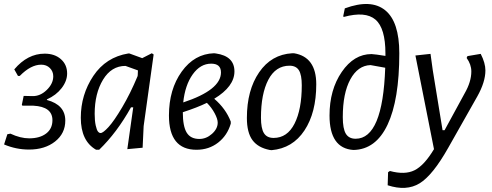

<svg xmlns="http://www.w3.org/2000/svg" viewBox="-20 -727 2410 941"><path d="M122 6Q59 6 0 -19L16 -69L31 -72Q80 -49 123 -49Q175 -49 206 -72.5Q237 -96 237 -138Q237 -204 144 -209H90L87 -213L96 -257L139 -256Q177 -255 209 -286Q241 -317 241 -353Q241 -377 224.5 -393.5Q208 -410 182 -410Q131 -410 77 -355H68L50 -387Q115 -464 199 -464Q248 -464 278.5 -437Q309 -410 309 -367Q309 -330 282 -295Q255 -260 210 -240V-237Q300 -213 300 -136Q300 -73 250 -33.5Q200 6 122 6Z M609 -465H614L677 -442L724 -466L733 -460L684 -109L679 -3L604 4L633 -201H622Q553 -77 466 7H451Q376 -36 376 -150Q376 -263 437.5 -355Q499 -447 609 -465ZM444 -169Q444 -135 449 -112.5Q454 -90 460 -82.5Q466 -75 473 -75Q485 -75 512 -104.5Q539 -134 579 -201.5Q619 -269 654 -353L655 -358L656 -382L595 -404Q526 -404 485 -336.5Q444 -269 444 -169Z M943 7Q808 7 808 -161Q808 -289 870.5 -376Q933 -463 1029 -466L1038 -465Q1129 -452 1129 -377Q1129 -303 1030 -243Q1087 -194 1111 -131V-121Q1094 -63 1049 -28Q1004 7 943 7ZM1015 -415Q962 -415 924.5 -362.5Q887 -310 878 -225Q1063 -286 1063 -372Q1063 -415 1015 -415ZM1047 -126Q1047 -144 1032 -172Q1017 -200 994 -223Q947 -200 876 -177Q876 -108 895 -77Q914 -46 957 -46Q991 -46 1019 -71Q1047 -96 1047 -126Z M1412 -466H1421Q1530 -448 1530 -314Q1530 -175 1472 -87.5Q1414 0 1311 9L1302 8Q1245 -3 1217.5 -40Q1190 -77 1190 -149Q1190 -285 1250 -372.5Q1310 -460 1412 -466ZM1399 -405Q1331 -405 1295 -336Q1259 -267 1259 -150Q1259 -98 1273.5 -74.5Q1288 -51 1321 -51Q1388 -51 1423.5 -121Q1459 -191 1459 -309Q1459 -360 1445 -382.5Q1431 -405 1399 -405Z M1712 8Q1595 0 1595 -161Q1595 -287 1655 -374.5Q1715 -462 1801 -462Q1820 -461 1869 -453V-465Q1869 -589 1820 -631Q1771 -673 1665 -644L1662 -647L1670 -686Q1798 -733 1867.5 -677Q1937 -621 1937 -466Q1937 -238 1879.5 -116Q1822 6 1712 8ZM1660 -153Q1660 -96 1675 -71.5Q1690 -47 1723 -47Q1856 -47 1868 -395L1796 -408Q1734 -406 1697 -338Q1660 -270 1660 -153Z M2090 -463 2101 -383 2149 -89H2159L2257 -269Q2290 -326 2290 -377Q2290 -411 2267 -443L2271 -452L2336 -463Q2359 -418 2359 -382Q2359 -325 2319 -254L2177 -3Q2101 132 2036.5 171.5Q1972 211 1880 181L1882 117L1891 111Q1964 131 2011.5 107.5Q2059 84 2107 4L2016 -455Z"/></svg>

Font: Alegreya Sans
Style: Italic
Weight: 400
Italic angle: -7°
Designer: Juan Pablo del Peral
Foundry: Huerta Tipografica
Version: Version 2.007